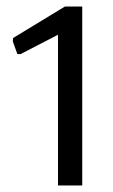

<svg xmlns="http://www.w3.org/2000/svg" viewBox="-20 -866 346 586"><path d="M157 -760 43 -701H33L19 -740L20 -750L178 -846H231V-300H157Z"/></svg>

Font: Encode Sans Narrow
Style: Regular
Weight: 400
Designer: Pablo Impallari, Andres Torresi
Foundry: Pablo Impallari, Andres Torresi
Version: Version 1.000; ttfautohint (v1.00) -l 8 -r 50 -G 200 -x 14 -